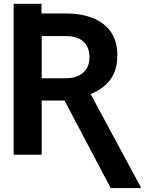

<svg xmlns="http://www.w3.org/2000/svg" viewBox="-20 -797 794 989"><path d="M50.3 -678.2V-777.3H193.8V-678.2ZM50.3 -727.5H317.9Q401.4 -727.5 460.9 -702.9Q520.5 -678.2 552.5 -630.4Q584.5 -582.5 584.5 -512.7Q584.5 -455.6 564.9 -414.8Q545.4 -374 509.3 -347.2Q473.1 -320.3 424.3 -303.7L379.4 -279.3H147.9L147.5 -394H317.9Q358.4 -394 385.7 -407.5Q413.1 -420.9 427 -445.3Q440.9 -469.7 440.9 -501.5Q440.9 -535.6 427.7 -560.1Q414.6 -584.5 387.2 -597.9Q359.9 -611.3 317.9 -611.3H194.8V0H50.3ZM550.3 171.9 291.5 -318.8H443.4L704.6 166V171.9Z"/></svg>

Font: Inter Cardless
Style: Bold
Weight: 700
Designer: Rasmus Andersson
Foundry: rsms
Version: Version 4.001;git-9221beed3